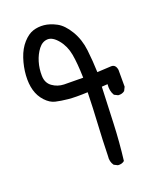

<svg xmlns="http://www.w3.org/2000/svg" viewBox="-145 -872 790 962"><g transform="rotate(-20 250.0 -391.5)"><path d="M315.4 2 295.9 -7.8Q280.3 -29.3 284.2 -58.6Q286.1 -143.6 291 -226.6Q295.9 -309.6 297.9 -393.6Q232.4 -390.6 194.3 -394.5Q156.2 -398.4 128.9 -404.8Q101.6 -411.1 77.1 -437.5Q52.7 -463.9 43 -499Q33.2 -534.2 36.1 -578.6Q39.1 -623 53.7 -667Q68.4 -710.9 94.7 -740.2Q121.1 -769.5 148.4 -778.3Q175.8 -787.1 206.5 -784.2Q237.3 -781.2 271.5 -763.2Q305.7 -745.1 334 -697.8Q362.3 -650.4 369.1 -591.3Q376 -532.2 377.9 -471.7L452.1 -475.6Q476.6 -476.6 481.4 -446.3V-356.4L471.7 -336.9Q458 -325.2 436.5 -327.1L417 -336.9Q401.4 -362.3 405.3 -397.5L374 -395.5Q370.1 -297.9 366.2 -201.2Q362.3 -104.5 350.6 -7.8Q336.9 3.9 315.4 2ZM301.8 -469.7Q299.8 -547.9 291 -596.2Q282.2 -644.5 253.9 -678.7Q225.6 -712.9 198.2 -711.4Q170.9 -710 150.9 -684.1Q130.9 -658.2 120.1 -622.6Q109.4 -586.9 110.4 -548.8Q111.3 -510.7 138.7 -491.2Q166 -471.7 200.2 -470.7Q234.4 -469.7 301.8 -469.7Z"/></g></svg>

Font: JasonHandwriting2
Style: Regular
Weight: 400
Version: Version 1.05.10